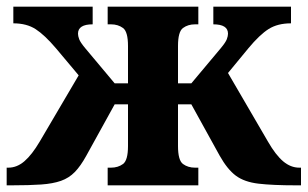

<svg xmlns="http://www.w3.org/2000/svg" viewBox="-20 -556 923 576"><path d="M0 0V-53H5Q31 -53 53.5 -72.5Q76 -92 99 -131L216 -330L148 -411Q114 -451 87 -468.5Q60 -486 20 -486V-536H258V-483Q214 -483 214 -455Q214 -448 217.5 -438.5Q221 -429 236 -411L324 -306H364V-418Q364 -461 349 -472Q334 -483 313 -483H303V-536H575V-483H565Q544 -483 529 -472Q514 -461 514 -418V-306H554L642 -411Q657 -429 660.5 -438.5Q664 -448 664 -455Q664 -483 620 -483V-536H853V-486Q813 -486 786 -469Q759 -452 725 -411L664 -337L784 -131Q807 -91 829.5 -72Q852 -53 878 -53H883V0H868Q798 0 755.5 -5Q713 -10 687.5 -29Q662 -48 639 -89L554 -243H514V-118Q514 -75 529 -64Q544 -53 565 -53H575V0H303V-53H313Q334 -53 349 -64Q364 -75 364 -118V-243H324L239 -89Q222 -58 204.5 -40Q187 -22 163 -13.5Q139 -5 103.5 -2.5Q68 0 15 0Z"/></svg>

Font: Noto Serif
Style: Bold
Weight: 700
Designer: Monotype Design Team
Foundry: Monotype Imaging Inc.
Version: Version 2.014